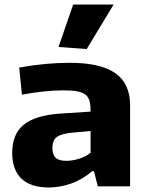

<svg xmlns="http://www.w3.org/2000/svg" viewBox="-20 -825 656 850"><path d="M196 5Q115 5 74.5 -34.5Q34 -74 34 -148Q34 -231 84.5 -272.5Q135 -314 244 -322L381 -331V-335Q381 -360 376.5 -377.5Q372 -395 359 -405.5Q346 -416 322.5 -420.5Q299 -425 261 -425Q219 -425 172.5 -420Q126 -415 77 -406L65 -526Q127 -537 182.5 -542Q238 -547 288 -547Q425 -547 490.5 -501Q556 -455 556 -359V0H413L396 -67H388Q343 -29 293.5 -12Q244 5 196 5ZM273 -113Q301 -113 331 -122.5Q361 -132 381 -149V-245L302 -238Q251 -233 231.5 -218.5Q212 -204 212 -169Q212 -140 226.5 -126.5Q241 -113 273 -113ZM239 -617 304 -805H483L364 -608Z"/></svg>

Font: Encode Sans Wide
Style: Bold
Weight: 700
Designer: Pablo Impallari, Andres Torresi
Foundry: Pablo Impallari, Andres Torresi
Version: Version 1.000; ttfautohint (v1.00) -l 8 -r 50 -G 200 -x 14 -